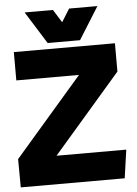

<svg xmlns="http://www.w3.org/2000/svg" viewBox="-58 -901 676 946"><g transform="rotate(-5 280.0 -428.5)"><path d="M340 -527H30V-667H530V-527L195 -140H540L520 0H6L5 -140ZM460 -857 360 -697H200L100 -857H240L280 -793L320 -857Z"/></g></svg>

Font: Epunda Sans Black
Style: Regular
Weight: 900
Designer: Simon Atzbach
Foundry: typofactur
Version: Version 2.204; ttfautohint (v1.8.4.7-5d5b)